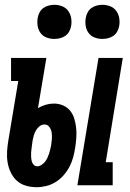

<svg xmlns="http://www.w3.org/2000/svg" viewBox="-20 -771 540 799"><path d="M302 0 390 -530H491L420 -96H449V0ZM132 8Q109 8 87 1.5Q65 -5 49.5 -19.5Q34 -34 24.5 -54Q15 -74 11.5 -96Q8 -118 9.5 -141.5Q11 -165 15 -188L56 -434H26V-530H173L138 -321Q153 -330 170 -335Q187 -340 204 -340Q225 -340 243 -332Q261 -324 272.5 -309.5Q284 -295 289.5 -276Q295 -257 297 -237.5Q299 -218 297.5 -197.5Q296 -177 293 -157Q290 -137 284.5 -116.5Q279 -96 269 -77Q259 -58 244.5 -41.5Q230 -25 211.5 -13.5Q193 -2 172.5 3Q152 8 132 8ZM135 -79Q144 -79 152.5 -84.5Q161 -90 167 -97.5Q173 -105 177 -113.5Q181 -122 184 -131Q187 -140 189 -149Q191 -158 193 -167Q195 -180 196 -193.5Q197 -207 195 -219.5Q193 -232 185.5 -242.5Q178 -253 165 -253Q154 -253 145 -246Q136 -239 130 -229Q124 -219 121 -208.5Q118 -198 116 -188L114 -174Q113 -164 111.5 -155Q110 -146 109.5 -136.5Q109 -127 109.5 -118Q110 -109 112 -100.5Q114 -92 120 -85.5Q126 -79 135 -79ZM406 -609Q389 -609 373.5 -615Q358 -621 348.5 -634Q339 -647 336.5 -663.5Q334 -680 337 -697Q339 -709 345 -720Q351 -731 361 -738Q371 -745 383 -748Q395 -751 406 -751Q423 -751 438.5 -745Q454 -739 463.5 -726Q473 -713 476 -696.5Q479 -680 476 -663Q474 -651 468 -640Q462 -629 452 -622Q442 -615 430 -612Q418 -609 406 -609ZM206 -609Q189 -609 173.5 -615Q158 -621 148.5 -634Q139 -647 136.5 -663.5Q134 -680 137 -697Q139 -709 145 -720Q151 -731 161 -738Q171 -745 183 -748Q195 -751 206 -751Q223 -751 238.5 -745Q254 -739 263.5 -726Q273 -713 276 -696.5Q279 -680 276 -663Q274 -651 268 -640Q262 -629 252 -622Q242 -615 230 -612Q218 -609 206 -609Z"/></svg>

Font: Iosevka Slab
Style: Bold Italic
Weight: 700
Italic angle: -9°
Monospace: yes
Designer: Belleve Invis
Foundry: Belleve Invis
Version: Version 11.1.0; ttfautohint (v1.8.3)